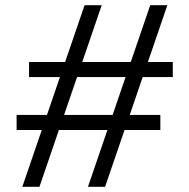

<svg xmlns="http://www.w3.org/2000/svg" viewBox="-20 -720 730 740"><path d="M66 0 141 -219H44V-277H161L211 -423H92V-481H231L306 -700H372L297 -481H484L559 -700H625L550 -481H646V-423H530L480 -277H598V-219H460L385 0H319L394 -219H207L132 0ZM227 -277H414L464 -423H277Z"/></svg>

Font: Red Hat Text VF
Style: Regular
Weight: 300
Designer: Pentagram, MCKL
Foundry: Pentagram, MCKL
Version: Version 1.023